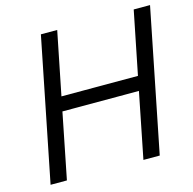

<svg xmlns="http://www.w3.org/2000/svg" viewBox="-103 -804 916 909"><g transform="rotate(-15 355.0 -350.0)"><path d="M175 -700H255L193 -391H568L630 -700H710L570 0H490L554 -321H179L115 0H35Z"/></g></svg>

Font: Albert Sans
Style: Italic
Weight: 400
Italic angle: -11.25°
Designer: Andreas Rasmussen
Foundry: a.Foundry
Version: Version 1.025